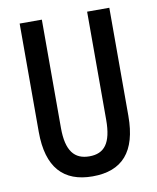

<svg xmlns="http://www.w3.org/2000/svg" viewBox="-82 -778 698 852"><g transform="rotate(-10 267.0 -352.0)"><path d="M469 -227V-714H369V-227C369 -121 335 -80 268 -80C201 -80 165 -122 165 -226V-714H65V-226C65 -65 136 10 267 10C400 10 469 -65 469 -227Z"/></g></svg>

Font: Noto Sans Devanagari ExtraCondensed Medium
Style: Regular
Weight: 500
Width: 2
Designer: Jelle Bosma - Monotype Design Team
Foundry: Monotype Imaging Inc.
Version: Version 2.004